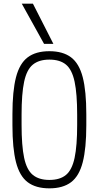

<svg xmlns="http://www.w3.org/2000/svg" viewBox="-20 -1020 540 1050"><path d="M250 10Q176 10 131.5 -23.5Q87 -57 67.5 -133Q48 -209 48 -335V-395Q48 -522 67.5 -597.5Q87 -673 131.5 -706.5Q176 -740 250 -740Q324 -740 368.5 -706.5Q413 -673 432.5 -597.5Q452 -522 452 -395V-335Q452 -209 432.5 -133Q413 -57 368.5 -23.5Q324 10 250 10ZM250 -36Q308 -36 341 -63.5Q374 -91 388 -157Q402 -223 402 -337V-393Q402 -507 388 -573Q374 -639 341 -666.5Q308 -694 250 -694Q193 -694 159.5 -666.5Q126 -639 112 -573Q98 -507 98 -393V-337Q98 -223 112 -157Q126 -91 159.5 -63.5Q193 -36 250 -36ZM221 -780 99 -1000H160L272 -780Z"/></svg>

Font: M PLUS Code Latin Light
Style: Regular
Weight: 300
Designer: Coji Morishita
Foundry: UNDERFOREST DESIGN
Version: Version 1.002; ttfautohint (v1.8.3)